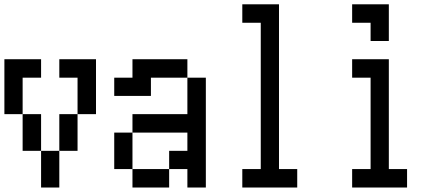

<svg xmlns="http://www.w3.org/2000/svg" viewBox="-20 -796 2040 874"><path d="M250 -442.4V-526.4H417V-276.4H333V-442.4ZM0 -276.4V-526.4H167V-442.4H83V-276.4H167V-109.4H250V-276.4H333V-109.4H250V57.6H167V-109.4H83V-276.4Z M500 -359.4V-442.4H583V-526.4H833V-442.4H667V-359.4ZM500 -26.4V-192.4H583V-276.4H833V-442.4H917V57.6H833V-26.4H750V57.6H583V-26.4H750V-109.4H833V-192.4H583V-26.4Z M1083 -26.4H1167V-692.4H1083V-776.4H1250V-26.4H1333V57.6H1083Z M1583 -692.4V-776.4H1750V-609.4H1667V-692.4ZM1583 -26.4H1667V-442.4H1583V-526.4H1750V-26.4H1833V57.6H1583Z"/></svg>

Font: KH Dot kagurazaka 12
Style: Regular
Weight: 400
Designer: Original version for X68000 by Keitarou Hiraki (http://hp.vector.co.jp/authors/VA000874/) / TrueType conversion by Homem
Version: Version 1.00.20150527